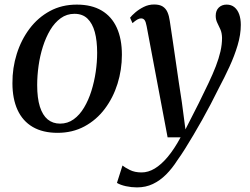

<svg xmlns="http://www.w3.org/2000/svg" viewBox="-20 -566 1084 834"><path d="M313.5 -546Q378 -546 421.5 -520.2Q465 -494.5 487.2 -445.8Q509.5 -397 509.5 -328Q509.5 -263 490.5 -202.2Q471.5 -141.5 435.2 -93.2Q399 -45 347 -17Q295 11 230 11Q166 11 122.2 -14.5Q78.5 -40 56.2 -88.5Q34 -137 34 -204.5Q33.5 -270.5 52.8 -331.8Q72 -393 108.5 -441.5Q145 -490 196.8 -518Q248.5 -546 313.5 -546ZM303.5 -506Q270 -506 243.8 -487Q217.5 -468 198.2 -435.8Q179 -403.5 166.2 -363.2Q153.5 -323 147.5 -280Q141.5 -237 141.5 -196.5Q141.5 -140 153.2 -102.8Q165 -65.5 187.2 -47.2Q209.5 -29 241 -29Q274 -29 300 -47.8Q326 -66.5 345.2 -98.8Q364.5 -131 377 -171Q389.5 -211 395.8 -253.8Q402 -296.5 402 -336.5Q402 -389 391.8 -426.8Q381.5 -464.5 360 -485.2Q338.5 -506 303.5 -506ZM617 -452Q613.5 -471.5 608 -478.8Q602.5 -486 593.5 -486Q584.5 -486 575.8 -480.8Q567 -475.5 555.5 -465.5L545 -489Q552 -498.5 567.8 -512Q583.5 -525.5 604.5 -536Q625.5 -546.5 649.5 -546.5Q673 -546.5 686.8 -537.8Q700.5 -529 707.5 -513Q714.5 -497 717.5 -475Q724 -432.5 730.5 -388.2Q737 -344 743.5 -299.2Q750 -254.5 756.5 -209.8Q763 -165 770 -121.5L785.5 -4L843.5 -118Q867 -166 885.8 -205.2Q904.5 -244.5 917.5 -278.2Q930.5 -312 937.5 -342.2Q944.5 -372.5 944.5 -401.5Q944 -423.5 937.2 -438.5Q930.5 -453.5 923.8 -467Q917 -480.5 917 -497.5Q917 -520 930.2 -533Q943.5 -546 964.5 -546Q984.5 -546 998.2 -534.8Q1012 -523.5 1019 -503.8Q1026 -484 1026 -458Q1026 -415.5 1012.2 -369.5Q998.5 -323.5 977 -276.8Q955.5 -230 931 -184Q914 -149.5 895.5 -114.2Q877 -79 858 -45Q839 -11 820.2 20.5Q801.5 52 784 80Q766.5 108 750.5 130Q728 165.5 701.5 192Q675 218.5 644 233.2Q613 248 575 248Q551 248 527 242.8Q503 237.5 488 228.5L512 153Q522.5 161.5 543.8 172.2Q565 183 595 183Q624 183 652.2 166Q680.5 149 708.8 115.2Q737 81.5 764.5 30.5H708Z"/></svg>

Font: Merriweather 72pt
Style: Italic
Weight: 400
Italic angle: -7.8°
Version: Version 2.101